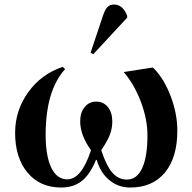

<svg xmlns="http://www.w3.org/2000/svg" viewBox="-20 -816 852 850"><path d="M393.1 -576.2 380.9 -582 436 -747.1Q445.3 -774.4 456.1 -785.2Q466.8 -795.9 484.9 -795.9Q523.9 -795.9 543 -746.1V-737.8ZM251 14.2Q157.2 14.2 102.1 -51.5Q46.9 -117.2 46.9 -228Q46.9 -327.1 105.2 -408Q163.6 -488.8 257.8 -520L268.1 -509.8Q182.1 -415 182.1 -219.2Q182.1 -125.5 207 -73.7Q231.9 -22 277.8 -22Q340.8 -22 382.8 -150.9Q335 -217.8 335 -278.8Q335 -317.9 354.7 -342Q374.5 -366.2 405.8 -366.2Q438 -366.2 457.5 -342Q477.1 -317.9 477.1 -278.8Q477.1 -248 466.8 -220.5Q456.5 -192.9 428.2 -150.9Q450.7 -82.5 477.3 -51.8Q503.9 -21 542 -21Q585.9 -21 609.4 -71.5Q632.8 -122.1 632.8 -216.8Q632.8 -287.6 604 -364.5Q575.2 -441.4 527.8 -497.1L655.8 -517.1L663.1 -511.2Q708 -463.9 736.6 -387.5Q765.1 -311 765.1 -237.8Q765.1 -118.7 710.2 -52.2Q655.3 14.2 556.2 14.2Q503.9 14.2 464.4 -18.3Q424.8 -50.8 408.2 -107.9H404.8Q378.9 -43.9 342.3 -14.9Q305.7 14.2 251 14.2Z"/></svg>

Font: Display Semibold
Style: Regular
Weight: 600
Designer: Latin by Veronika Burian and Jose Scaglione. Greek by Irene Vlachou. Cyrillic by Vera Evstafieva.
Foundry: TypeTogether
Version: Version 3.002